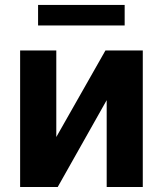

<svg xmlns="http://www.w3.org/2000/svg" viewBox="-20 -747 651 767"><path d="M204.9 -199.6 401.3 -545.5H550.4V0H406.2V-346.9L210.6 0H60.4V-545.5H204.9ZM478 -727.3V-645.2H132.1V-727.3Z"/></svg>

Font: InterMG
Style: Bold
Weight: 700
Designer: Rasmus Andersson
Foundry: rsms
Version: Version 3.019;December 26, 2023;FontCreator 15.0.0.2955 64-b